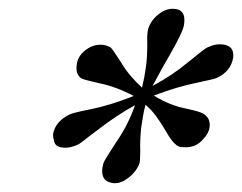

<svg xmlns="http://www.w3.org/2000/svg" viewBox="-20 -730 552 438"><path d="M512 -599Q507 -567 474 -552Q469 -550 457.5 -547.5Q446 -545 428 -541Q408 -537 384 -530Q360 -523 331 -512Q368 -489 406 -482Q438 -475 445 -470Q461 -459 458 -440Q457 -427 444 -413Q428 -394 404 -394Q398 -394 393 -394.5Q388 -395 382.5 -399Q377 -403 371 -411Q365 -419 357 -433Q347 -450 336.5 -464.5Q326 -479 312 -491Q308 -477 306 -463.5Q304 -450 302 -438Q299 -407 300 -387Q300 -362 298 -357Q292 -340 275 -326Q258 -312 242 -312Q204 -314 216 -358Q219 -366 244 -404Q258 -424 269 -445.5Q280 -467 288 -490Q266 -478 245 -464Q224 -450 202 -433Q183 -419 172 -410Q161 -401 155 -399Q141 -393 129 -393Q104 -393 103 -411Q101 -415 101 -424Q106 -453 139 -469Q147 -473 188 -481Q232 -490 285 -511Q246 -532 207 -540Q190 -544 180 -546.5Q170 -549 166 -551Q152 -560 155 -582Q157 -601 173.5 -614.5Q190 -628 210 -628Q221 -628 232 -622Q237 -618 256 -588Q266 -571 278 -557Q290 -543 304 -530Q310 -555 313 -578Q316 -600 316 -630Q315 -652 318 -664Q324 -683 340.5 -696.5Q357 -710 374 -710Q405 -710 400 -675Q399 -660 368 -606Q350 -575 340.5 -557Q331 -539 328 -534Q373 -558 409 -588Q429 -604 439.5 -612.5Q450 -621 456 -623Q469 -629 481 -629Q515 -629 512 -599Z"/></svg>

Font: DG Didot
Style: Bold Italic
Weight: 700
Designer: David Gatwood, Takis Katsoulidis, and George D. Matthiopoulos
Foundry: David Gatwood
Version: Version 1.0